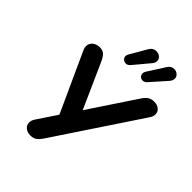

<svg xmlns="http://www.w3.org/2000/svg" viewBox="-264 -1093 1241 1241"><g transform="rotate(45 356.5 -473.0)"><path d="M172 -46Q172 -66 185 -85L275 -220L90 -625Q83 -639 83 -655Q83 -680 102.5 -696.5Q122 -713 152 -713Q180 -713 195.5 -698Q211 -683 225 -651L361 -347L573 -666Q588 -689 605 -701Q622 -713 649 -713Q678 -713 695.5 -698Q713 -683 713 -661Q713 -641 700 -622L313 -40Q297 -16 280.5 -4Q264 8 237 8Q208 8 190 -7.5Q172 -23 172 -46ZM344 -757Q330 -757 319.5 -766.5Q309 -776 309 -790Q309 -798 314 -808L381 -924Q398 -954 429 -954Q448 -954 462.5 -942Q477 -930 477 -912Q477 -896 464 -880L373 -771Q360 -757 344 -757ZM499 -756Q485 -756 475.5 -765.5Q466 -775 466 -789Q466 -799 472 -809L548 -928Q564 -954 592 -954Q610 -954 624 -942Q638 -930 638 -912Q638 -893 622 -876L528 -770Q515 -756 499 -756Z"/></g></svg>

Font: SN Pro Bold
Style: Bold Italic
Weight: 700
Italic angle: -9°
Designer: Tobias Whetton
Foundry: Supernotes
Version: Version 1.003